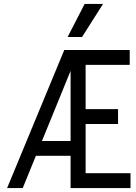

<svg xmlns="http://www.w3.org/2000/svg" viewBox="-20 -951 690 971"><path d="M16 0 305 -698H380L95 0ZM140 -163V-238H375V-163ZM337 0V-698H636V-623H413V-399H577V-324H413V-75H640V0ZM322 -764 408 -931H501L395 -764Z"/></svg>

Font: Azeret Mono Light
Style: Regular
Weight: 300
Designer: Martin Vácha
Foundry: Displaay
Version: Version 1.002